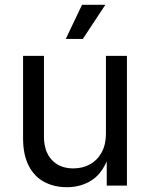

<svg xmlns="http://www.w3.org/2000/svg" viewBox="-20 -781 631 808"><path d="M262.2 6.8Q207 6.8 165.3 -15.9Q123.5 -38.6 100.3 -84.5Q77.1 -130.4 77.1 -199.2V-545.9H165V-206.5Q165 -143.6 198.2 -107.9Q231.4 -72.3 288.6 -72.3Q327.6 -72.3 358.6 -89.4Q389.6 -106.4 407.7 -139.4Q425.8 -172.4 425.8 -218.8V-545.9H514.2V0H429.2V-132.3H440.9Q415.5 -55.7 368.9 -24.4Q322.3 6.8 262.2 6.8ZM256.8 -617.2 325.2 -760.7H423.3L328.6 -617.2Z"/></svg>

Font: Inter Variable
Style: Regular
Weight: 400
Designer: Rasmus Andersson
Foundry: rsms
Version: Version 4.001;git-9221beed3